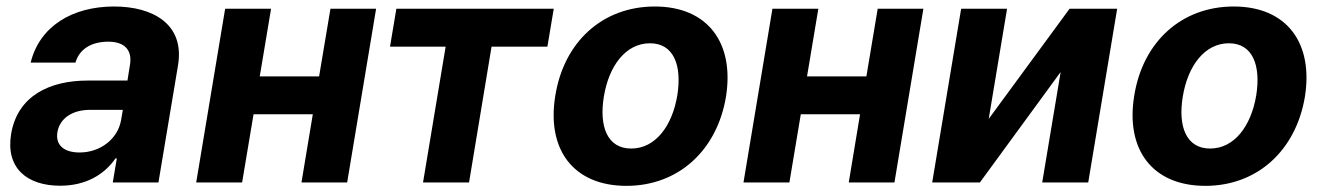

<svg xmlns="http://www.w3.org/2000/svg" viewBox="-20 -573 4157 603"><path d="M169 10.3C249.6 10.3 307.9 -24.9 342.7 -75.6H346.9L334.2 0H477.6L539.1 -367.9C560.7 -497.9 459.2 -552.6 338.4 -552.6C207.4 -552.6 104.4 -490.8 76.3 -376.4H217C229 -418.3 266.3 -442.1 320.3 -442.1C371.4 -442.1 395.2 -415.5 388.5 -371.4L380.3 -320H255.3C138.1 -320 35.5 -273.8 14.9 -152.3C-2.8 -44.7 65.3 10.3 169 10.3ZM160.2 -157.3C166.9 -199.9 205.6 -228.3 263.8 -228H365.8L360.1 -195C349.8 -137.4 296.2 -94.1 229.8 -94.1C182.5 -94.1 153.8 -116.1 160.2 -157.3Z M831.3 -545.5H687.1L596.2 0H740.4L776.3 -214.1H962.4L926.8 0H1070.3L1161.2 -545.5H1017.8L982.2 -333.1H795.8Z M1204.9 -426.5H1379.6L1308.6 0H1453.1L1523.8 -426.5H1699.2L1719.1 -545.5H1224.8Z M1947.4 10.7C2111.5 10.7 2231.9 -101.6 2259.9 -268.5C2287.3 -438.2 2202.8 -552.6 2036.6 -552.6C1871.4 -552.6 1751.1 -440.7 1724.1 -273.1C1696 -103.7 1780.5 10.7 1947.4 10.7ZM1876.4 -269.2C1892 -365.4 1944.6 -437.1 2021.3 -437.1C2095.9 -437.1 2122.2 -367.9 2107.2 -273.8C2091.3 -177.6 2038.7 -106.5 1962.4 -106.5C1887.4 -106.5 1861.2 -175.4 1876.4 -269.2Z M2550.1 -545.5H2405.9L2315 0H2459.2L2495 -214.1H2681.1L2645.6 0H2789.1L2880 -545.5H2736.5L2701 -333.1H2514.6Z M3085.2 -199.6 3142.8 -545.5H2998.6L2907.7 0H3057.5L3311.1 -346.9L3253.2 0H3397.7L3488.6 -545.5H3339.1Z M3765.6 10.7C3929.7 10.7 4050.1 -101.6 4078.1 -268.5C4105.5 -438.2 4021 -552.6 3854.8 -552.6C3689.6 -552.6 3569.2 -440.7 3542.3 -273.1C3514.2 -103.7 3598.7 10.7 3765.6 10.7ZM3694.6 -269.2C3710.2 -365.4 3762.8 -437.1 3839.5 -437.1C3914.1 -437.1 3940.3 -367.9 3925.4 -273.8C3909.4 -177.6 3856.9 -106.5 3780.5 -106.5C3705.6 -106.5 3679.3 -175.4 3694.6 -269.2Z"/></svg>

Font: Magic Ui Pro
Style: Bold Italic
Weight: 700
Italic angle: -9.39999°
Designer: Stefan Endress, Andreas Faust
Version: Version 1.000;FEAKit 1.0